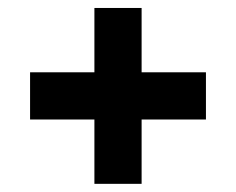

<svg xmlns="http://www.w3.org/2000/svg" viewBox="-20 -491 592 482"><path d="M217 -471H335.5V-29.5H217ZM497 -309.5V-191H55.5V-309.5Z"/></svg>

Font: Newsreader 9pt ExtraBold
Style: Regular
Weight: 800
Designer: Hugues Gentile
Foundry: Production Type
Version: Version 1.003